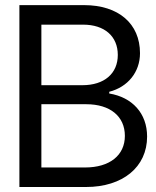

<svg xmlns="http://www.w3.org/2000/svg" viewBox="-20 -748 624 768"><path d="M57.6 0H324.2C470.7 0 568.4 -79.6 568.4 -201.7C568.4 -294.9 508.8 -358.9 417 -374V-380.9C491.2 -399.9 540 -459.5 540 -535.2C540 -653.8 453.6 -727.5 316.4 -727.5H57.6ZM145.5 -78.1V-331.1H325.2C420.4 -331.1 479.5 -282.7 479.5 -204.6C479.5 -126.5 418.5 -78.1 320.3 -78.1ZM145.5 -407.2V-649.4H312.5C397.9 -649.4 451.2 -603 451.2 -528.3C451.2 -453.6 397 -407.2 309.6 -407.2Z"/></svg>

Font: Guggenheim Sans Display
Style: Regular
Weight: 400
Designer: Modified by Tom Baber under direction of Pentagram Design 2023
Foundry: rsms
Version: Version 1.001;Glyphs 3.1.2 (3151)